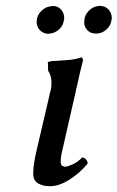

<svg xmlns="http://www.w3.org/2000/svg" viewBox="-20 -640 410 670"><path d="M199.2 -123Q190.4 -86.9 191.9 -71.8Q193.4 -61.5 200.2 -60.1Q207.5 -55.7 222.2 -62Q248 -70.3 267.1 -90.8Q284.2 -86.9 286.1 -69.8Q261.2 -38.6 224.4 -14.4Q187.5 9.8 153.8 9.8Q131.8 9.8 115.2 1.2Q98.6 -7.3 96.2 -26.9Q94.7 -50.3 103 -94.2Q104 -98.6 106 -107.2Q107.9 -115.7 108.9 -120.1L149.9 -295.9Q153.3 -314.5 157.2 -325.2Q165 -368.7 147.9 -393.1Q147.5 -397.5 147.5 -408.7Q147.5 -419.9 147 -423.8Q152.8 -425.3 160.2 -426.8Q162.6 -426.8 182.6 -428Q202.6 -429.2 211.9 -430.2Q240.2 -431.6 264.2 -439.9Q270.5 -437 269 -426.8Q258.3 -386.2 249 -340.8Q245.1 -327.6 244.1 -319.8ZM273.9 -564.9Q274.4 -586.4 289.6 -602.1Q304.7 -617.7 324.2 -619.1Q327.6 -621.1 331.1 -619.1Q347.7 -618.7 358.4 -607.2Q369.1 -595.7 370.1 -579.1Q370.1 -572.8 369.1 -570.8Q367.2 -551.8 352.5 -538.1Q337.9 -524.4 319.8 -522.9H312Q294.9 -523.4 283.9 -535.6Q272.9 -547.9 273.9 -564.9ZM107.9 -564.9Q108.4 -585.9 123.8 -601.3Q139.2 -616.7 158.2 -618.2Q161.1 -619.1 166 -619.1Q182.1 -618.7 192.6 -607.2Q203.1 -595.7 204.1 -579.1Q204.1 -572.8 203.1 -570.8Q201.2 -551.3 186.5 -537.8Q171.9 -524.4 153.8 -522.9Q150.9 -522 147 -522Q129.4 -523.4 118.4 -535.6Q107.4 -547.9 107.9 -564.9Z"/></svg>

Font: Common Serif Medium
Style: Italic
Weight: 500
Italic angle: -12°
Designer: Philipp H. Poll, Khaled Hosny
Foundry: Stefan Peev, Context Ltd.
Version: Version 1.026